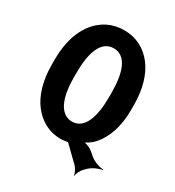

<svg xmlns="http://www.w3.org/2000/svg" viewBox="-206 -841 1015 1114"><g transform="rotate(30 302.0 -283.5)"><path d="M561 -339V-371C561 -481 534 -568 488 -627C446 -681 383 -721 297 -721C258 -721 221 -713 189 -697C90 -647 31 -534 31 -371V-339C31 -229 59 -141 104 -84C146 -30 208 10 292 10C305 9 318 8 330 6C332 6 340 4 340 2L336 1C336 3 341 9 343 10L437 101C449 112 463 141 464 154H468C467 141 482 111 495 99L510 84C531 63 573 45 594 44V40C572 41 529 26 506 7L475 -19C458 -33 426 -45 410 -42L411 -38C428 -41 463 -66 478 -83C531 -143 561 -228 561 -339ZM297 -110C278 -110 261 -115 247 -125C198 -159 179 -239 179 -339V-372C179 -498 210 -600 296 -600C383 -600 413 -498 413 -372V-339C413 -214 383 -110 297 -110Z"/></g></svg>

Font: Asimov
Style: EdgeExtreme
Weight: 500
Designer: Google
Version: Version 2.000980: 2014